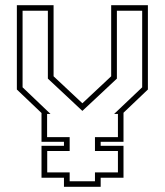

<svg xmlns="http://www.w3.org/2000/svg" viewBox="-20 -720 635 740"><path d="M226.5 0V-35H140V-158H226.5V-173.5H140V-284.5L45 -375V-700H186.5V-426L297.5 -322L408.5 -426V-700H550V-375L456 -285.5V-173.5H368V-158H456V-35H368V0ZM248.5 -21.5H346V-55.5H434.5V-138H346V-191.5H434.5V-281H420L528 -383.5V-678.5H430.5V-417L298 -293H297L164.5 -417V-678.5H67V-383.5L174.5 -281H161.5V-191.5H248.5V-138H162V-55.5H248.5Z"/></svg>

Font: Tourney Condensed ExtraLight
Style: Regular
Weight: 200
Width: 3
Designer: Tyler Finck
Foundry: Etcetera Type Co
Version: Version 1.010; ttfautohint (v1.8.3)